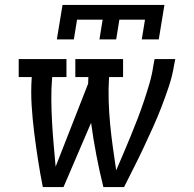

<svg xmlns="http://www.w3.org/2000/svg" viewBox="-20 -760 790 780"><path d="M211 -600 234 -740H648L625 -600H556L569 -680H465L452 -600H384L397 -680H293L280 -600ZM154 0Q143 -55 134.5 -110Q126 -165 119 -220.5Q112 -276 108.5 -332.5Q105 -389 109 -447H56V-520H250V-447H192Q188 -400 188.5 -354.5Q189 -309 191.5 -263.5Q194 -218 198 -173Q202 -128 206 -83L338 -420Q338 -427 338.5 -433.5Q339 -440 339 -447H286V-520H480V-447H423Q420 -398 421.5 -350Q423 -302 427.5 -255Q432 -208 438.5 -161.5Q445 -115 452 -68Q467 -103 482 -138Q497 -173 511.5 -208.5Q526 -244 539.5 -279Q553 -314 565 -350Q577 -386 587.5 -422Q598 -458 603 -494L608 -520H692L687 -494Q680 -451 666 -409Q652 -367 636 -325.5Q620 -284 601.5 -243Q583 -202 564 -161.5Q545 -121 524.5 -80.5Q504 -40 484 0H400Q384 -64 371.5 -129.5Q359 -195 350 -261L238 0Z"/></svg>

Font: Iosevka Plex Etoile
Style: Italic
Weight: 400
Italic angle: -9°
Designer: Belleve Invis
Foundry: Belleve Invis
Version: Version 25.1.1; ttfautohint (v1.8.4)